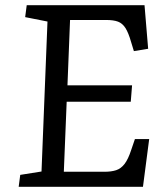

<svg xmlns="http://www.w3.org/2000/svg" viewBox="-20 -720 633 740"><path d="M163 -637 77 -654 83 -700H537L551 -532L496 -523L485 -559Q475 -594 463.5 -612Q452 -630 435 -636.5Q418 -643 389 -643H250L240 -391H489L484 -328H237L226 -58H383Q409 -58 427.5 -64Q446 -70 460 -88Q474 -106 486 -143L500 -184H555L531 0H52L58 -46L140 -59Z"/></svg>

Font: Literata 12pt
Style: Italic
Weight: 400
Italic angle: -2°
Designer: Latin by Veronika Burian and Jose Scaglione. Greek by Irene Vlachou. Cyrillic by Vera Evstafieva
Foundry: TypeTogether
Version: Version 3.002